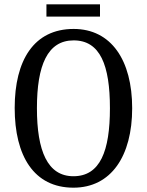

<svg xmlns="http://www.w3.org/2000/svg" viewBox="-20 -859 681 889"><path d="M195 -782H443V-839H195ZM320 10C495 10 592 -137 592 -358C592 -580 495 -725 321 -725C137 -725 48 -580 48 -359C48 -137 137 10 320 10ZM320 -43C200 -43 151 -160 151 -358C151 -557 200 -672 321 -672C444 -672 489 -557 489 -358C489 -160 444 -43 320 -43Z"/></svg>

Font: Noto Serif Devanagari Condensed
Style: Regular
Weight: 400
Width: 3
Designer: Universal Thirst, Indian Type Foundry and the Monotype Design Team
Foundry: Monotype Imaging Inc.
Version: Version 2.004